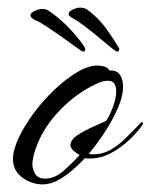

<svg xmlns="http://www.w3.org/2000/svg" viewBox="-20 -480 395 504"><path d="M92 4Q63 4 38.5 -14Q14 -32 14 -63Q14 -86 29 -118Q44 -150 68.5 -183Q93 -216 123 -244.5Q153 -273 182.5 -290.5Q212 -308 236 -308Q244 -308 253.5 -305.5Q263 -303 267 -295Q287 -296 295 -283.5Q303 -271 303 -253Q303 -226 287.5 -192Q272 -158 251 -127Q230 -96 213 -76L219 -75Q248 -74 270.5 -87Q293 -100 312.5 -120Q332 -140 350 -158L352 -160Q355 -160 355 -155Q355 -153 354 -152Q340 -132 318 -111.5Q296 -91 270 -77.5Q244 -64 218 -64Q214 -64 210.5 -64Q207 -64 203 -65Q190 -51 172 -35Q154 -19 133.5 -7.5Q113 4 92 4ZM98 -11Q124 -11 148.5 -33Q173 -55 189 -73Q183 -76 174 -83.5Q165 -91 165 -99Q165 -113 184 -125.5Q203 -138 226 -148Q249 -158 259 -163Q269 -179 277 -200.5Q285 -222 285 -241Q285 -252 280.5 -260Q276 -268 263 -268Q252 -268 240 -263Q228 -258 219 -253Q168 -226 126.5 -179Q85 -132 69 -75Q68 -69 66.5 -62.5Q65 -56 65 -50Q65 -34 73 -22.5Q81 -11 98 -11ZM286 -345Q284 -345 270.5 -356Q257 -367 238.5 -382.5Q220 -398 202 -411.5Q184 -425 173 -431Q160 -437 160 -444Q161 -451 174.5 -456.5Q188 -462 198 -459Q200 -459 202.5 -458Q205 -457 207 -456Q239 -433 260.5 -402.5Q282 -372 292 -354Q292 -353 292.5 -353Q293 -353 293 -352Q293 -343 286 -345ZM197 -345Q195 -345 180 -356Q165 -367 144.5 -381.5Q124 -396 104.5 -409Q85 -422 73 -427Q60 -433 60 -440Q60 -447 73.5 -452.5Q87 -458 97 -456Q99 -456 101.5 -455Q104 -454 106 -453Q139 -431 166 -401.5Q193 -372 203 -354Q203 -353 203.5 -353Q204 -353 204 -352Q204 -343 197 -345Z"/></svg>

Font: Caramel
Style: Regular
Weight: 400
Designer: Robert E. Leuschke
Foundry: Robert E. Leuschke
Version: Version 1.010